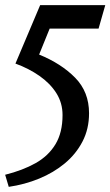

<svg xmlns="http://www.w3.org/2000/svg" viewBox="-37 -517 429 746"><path d="M119 -497H372L346 -406H156L115 -305Q201 -270 255 -215Q309 -160 309 -77Q309 -16 283.5 33Q258 82 214.5 118Q171 154 115 177Q59 200 -3 209L-17 162Q51 145 101 117Q151 89 178.5 43.5Q206 -2 206 -70Q206 -117 182 -155Q158 -193 116.5 -222Q75 -251 23 -270Z"/></svg>

Font: Rosario Medium
Style: Regular
Weight: 500
Version: Version 1.201